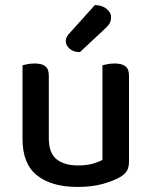

<svg xmlns="http://www.w3.org/2000/svg" viewBox="-20 -725 599 759"><path d="M69 -467Q76 -469 89 -471.5Q102 -474 117 -474Q146 -474 159.5 -463Q173 -452 173 -425V-178Q173 -120 203.5 -95.5Q234 -71 288 -71Q323 -71 347 -78Q371 -85 385 -93V-467Q393 -469 405.5 -471.5Q418 -474 433 -474Q462 -474 476 -463Q490 -452 490 -425V-88Q490 -66 483 -52Q476 -38 455 -25Q429 -10 386.5 2Q344 14 287 14Q184 14 126.5 -31.5Q69 -77 69 -176ZM355 -705Q385 -704 402 -689.5Q419 -675 419 -658Q419 -641 412 -630.5Q405 -620 388 -605L296 -519Q270 -519 255 -532.5Q240 -546 240 -562Q240 -572 244.5 -580Q249 -588 257 -596Z"/></svg>

Font: Baloo Tammudu 2 Medium
Style: Regular
Weight: 500
Designer: Maithili Shingre, Omkar Shende and Ek Type
Foundry: Ek Type
Version: Version 1.640;hotconv 1.0.111;makeotfexe 2.5.65597; ttfautoh